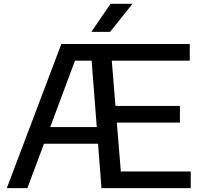

<svg xmlns="http://www.w3.org/2000/svg" viewBox="-20 -966 1042 986"><path d="M15 0 295 -740H954.5V-654.5H554L573 -422H904V-336.5H580L600.5 -85.5H959.5V0H501L483.5 -228H206L120.5 0ZM365 -654.5 238 -313.5H477L450.5 -654.5ZM449.5 -802.5 547.5 -946.5H660.5L545.5 -802.5Z"/></svg>

Font: Encode Sans Semi Expanded Medium
Style: Regular
Weight: 500
Width: 6
Designer: Multiple Designers
Foundry: Impallari Type
Version: Version 3.000; ttfautohint (v1.8.3) -l 8 -r 50 -G 200 -x 14 